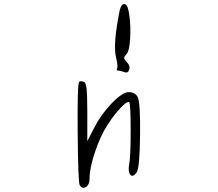

<svg xmlns="http://www.w3.org/2000/svg" viewBox="-20 -851 1040 917"><path d="M358 -460Q364 -466 381 -460Q390 -457 393.5 -426.5Q397 -396 397 -315V-177L429 -239Q461 -303 513 -357Q565 -411 595 -411Q623 -411 637 -389Q651 -363 649 -205.5Q647 -48 633 -28Q613 -1 601 -18Q591 -33 597 -67Q604 -102 604 -229Q604 -356 597 -363Q592 -368 574.5 -353.5Q557 -339 534.5 -311.5Q512 -284 492 -252Q460 -203 434 -126Q408 -49 408 -2Q408 35 387 44Q372 51 361 34Q353 21 351 -215Q349 -451 358 -460ZM552 -803Q556 -819 562 -826Q568 -833 577 -831Q591 -829 598 -776Q605 -723 601.5 -665.5Q598 -608 585 -594Q573 -580 573 -574Q573 -568 585 -555Q605 -535 596 -515Q590 -500 573 -507Q552 -514 544 -514Q539 -514 537.5 -516.5Q536 -519 539 -523Q545 -531 534 -578Q519 -642 552 -803Z"/></svg>

Font: sitelen Majeka pi alasa wan taso
Style: Regular
Weight: 400
Designer: jan Majeka
Version: Version 1.0